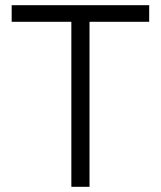

<svg xmlns="http://www.w3.org/2000/svg" viewBox="-20 -720 620 740"><path d="M255 -636H25V-700H555V-636H325V0H255Z"/></svg>

Font: PT Root UI
Style: Regular
Weight: 400
Designer: Vitaly Kuzmin
Foundry: ParaType Ltd.
Version: Version 2.001G